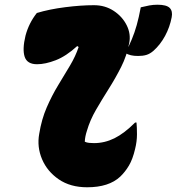

<svg xmlns="http://www.w3.org/2000/svg" viewBox="-20 -782 748 813"><path d="M136 -727Q189 -743 256 -751.5Q323 -760 378 -760Q425 -760 461.5 -736Q498 -712 516.5 -675Q535 -638 527 -599Q517 -546 493 -498.5Q469 -451 440.5 -406Q412 -361 386.5 -317Q361 -273 348 -228Q340 -204 339 -182Q347 -178 357.5 -177Q368 -176 378 -176Q423 -176 464.5 -196.5Q506 -217 552 -263H558Q560 -243 560 -213Q560 -183 552 -151Q542 -108 526 -81Q510 -54 489 -34Q441 11 349 11Q278 11 229 -22.5Q180 -56 158 -108Q136 -160 146 -215Q156 -277 178 -327.5Q200 -378 226.5 -421.5Q253 -465 276.5 -504.5Q300 -544 313 -583L307 -587Q260 -544 216 -527Q172 -510 137 -510Q95 -510 84.5 -541.5Q74 -573 88 -631Q102 -684 136 -727ZM565 -545Q547 -545 534.5 -548Q522 -551 511 -557Q527 -589 538.5 -616.5Q550 -644 559 -676Q568 -708 576 -751Q596 -756 612.5 -759Q629 -762 647 -762Q685 -762 698.5 -748.5Q712 -735 707 -709Q699 -667 679 -630Q659 -593 630 -567Q615 -554 600 -549.5Q585 -545 565 -545Z"/></svg>

Font: Recursive Mn Csl St Blk
Style: Italic
Weight: 900
Italic angle: -15°
Monospace: yes
Version: Version 1.079;hotconv 1.0.112;makeotfexe 2.5.65598; ttfautoh